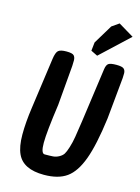

<svg xmlns="http://www.w3.org/2000/svg" viewBox="-149 -1106 879 1204"><g transform="rotate(15 290.5 -504.0)"><path d="M389 -792 346 -813 352 -868 427 -992 473 -1024 573 -964ZM231 -109Q266 -109 285.5 -110.5Q305 -112 324 -122.5Q343 -133 352 -147Q361 -161 371.5 -194.5Q382 -228 388 -265Q394 -302 404 -370L453 -722Q457 -750 470 -759Q483 -768 521 -768Q559 -768 570 -757.5Q581 -747 581 -728Q581 -709 580 -698L554 -429Q531 -252 496 -157Q461 -62 406.5 -23Q352 16 259 16Q125 16 86 -68Q64 -115 64 -194Q64 -273 78 -370L124 -700Q130 -743 144 -755.5Q158 -768 197 -768Q236 -768 246 -756.5Q256 -745 256 -725Q256 -705 255 -690L233 -431Q207 -248 207 -178.5Q207 -109 231 -109Z"/></g></svg>

Font: Chau Philomene One
Style: Italic
Weight: 400
Designer: Vicente Lamonaca
Foundry: TipoType
Version: Version 1.001